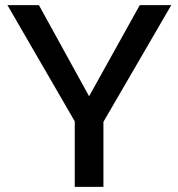

<svg xmlns="http://www.w3.org/2000/svg" viewBox="-20 -730 697 750"><path d="M132 -710 328 -354 526 -710H649L384 -254V0H272V-256L9 -710Z"/></svg>

Font: IngvarSans
Style: Regular
Weight: 600
Version: Version 3.000